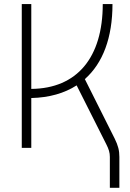

<svg xmlns="http://www.w3.org/2000/svg" viewBox="-20 -713 626 926"><path d="M85 0H130.9V-240.2C217.3 -242.2 290.5 -263.2 349.6 -301.3L492.2 -18.1C504.9 6.8 509.8 22.9 509.8 43.9V192.9H555.7V43.9C555.7 12.7 549.8 -10.7 533.2 -44.4L389.2 -331.5C476.1 -408.2 522.5 -531.2 522.5 -693.4H475.6C475.6 -435.1 351.1 -286.1 130.9 -284.2V-693.4H85Z"/></svg>

Font: Cascadia Code PL ExtraLight
Style: Regular
Weight: 200
Monospace: yes
Designer: Aaron Bell
Foundry: Saja Typeworks
Version: Version 2404.023